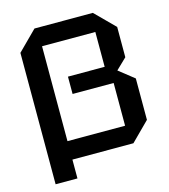

<svg xmlns="http://www.w3.org/2000/svg" viewBox="-117 -792 865 985"><g transform="rotate(-15 315.0 -300.0)"><path d="M570 -598V-437L513 -382L594 -318V-98L496 0H118V-98H478V-325H260V-417H455V-602H172V100H56V-598L158 -700H468Z"/></g></svg>

Font: Tektur Medium
Style: Regular
Weight: 500
Designer: Adam Jagosz
Foundry: Adam Jagosz
Version: Version 1.005;gftools[0.9.30]